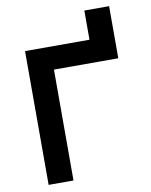

<svg xmlns="http://www.w3.org/2000/svg" viewBox="-92 -913 770 980"><g transform="rotate(-10 293.0 -422.5)"><path d="M79.6 0V-693.4H413.6V-844.7H542V-574.7H208.5V0Z"/></g></svg>

Font: Caskaydia Cove
Style: Bold
Weight: 700
Monospace: yes
Designer: Aaron Bell
Foundry: Saja Typeworks
Version: Version 4.300; ttfautohint (v1.8.3)